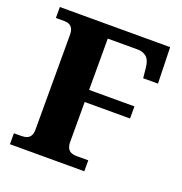

<svg xmlns="http://www.w3.org/2000/svg" viewBox="-129 -827 891 939"><g transform="rotate(20 317.0 -357.0)"><path d="M24 0V-57H62Q80 -57 92 -62Q104 -67 110.5 -78.5Q117 -90 117 -111V-602Q117 -624 110.5 -635.5Q104 -647 93.5 -652Q83 -657 71 -657H24V-714H598L603 -526H526L521 -576Q517 -619 498 -634Q479 -649 454 -649H297V-382H533V-319H297V-114Q297 -93 303 -80.5Q309 -68 321 -62.5Q333 -57 350 -57H411V0Z"/></g></svg>

Font: Noto Serif Kannada ExtraBold
Style: Regular
Weight: 800
Version: Version 2.003